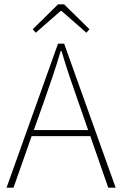

<svg xmlns="http://www.w3.org/2000/svg" viewBox="-20 -860 560 880"><path d="M182 -396C210 -476 234 -544 258 -626H262C286 -544 310 -476 338 -396L384 -264H135ZM10 0H42L125 -236H394L476 0H510L274 -660H246ZM144 -710 258 -810H262L376 -710L390 -726L274 -840H246L130 -726Z"/></svg>

Font: Source Sans Pro ExtraLight
Style: Regular
Weight: 200
Designer: Paul D. Hunt
Foundry: Adobe Systems Incorporated
Version: Version 3.006;hotconv 1.0.111;makeotfexe 2.5.65597